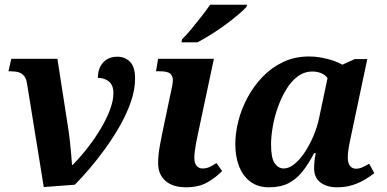

<svg xmlns="http://www.w3.org/2000/svg" viewBox="-20 -786 1645 816"><path d="M95 -430Q92 -451 83 -462.5Q74 -474 60 -478.5Q46 -483 26 -483H16L28 -536H224L270 -240Q275 -207 278 -177.5Q281 -148 283 -125Q285 -102 286 -85H289Q323 -120 354 -160Q385 -200 409.5 -241.5Q434 -283 448 -321Q462 -359 462 -390Q462 -424 443 -439.5Q424 -455 396 -455Q396 -496 418.5 -520.5Q441 -545 479 -545Q511 -545 532.5 -523.5Q554 -502 554 -452Q554 -405 536.5 -354Q519 -303 490 -252Q461 -201 427 -154Q393 -107 359 -67.5Q325 -28 298 -1L166 9Z M771 10Q714 10 683 -17.5Q652 -45 652 -93Q652 -107 653.5 -125Q655 -143 659 -165Q663 -187 668 -212L707 -398Q714 -425 714.5 -444Q715 -463 703.5 -473Q692 -483 661 -483H643L652 -536H889L820 -211Q816 -193 813 -176.5Q810 -160 808 -144.5Q806 -129 806 -115Q806 -93 815.5 -81.5Q825 -70 841 -70Q857 -70 870 -76Q883 -82 900 -93L924 -59Q900 -34 863 -12Q826 10 771 10ZM751 -606 754 -619Q773 -638 794.5 -664Q816 -690 837 -717Q858 -744 873 -766H1030L1027 -756Q1015 -743 991.5 -723Q968 -703 938 -681Q908 -659 877 -639.5Q846 -620 819 -606Z M1123 10Q1076 10 1044 -14Q1012 -38 996 -79.5Q980 -121 980 -173Q980 -220 993 -271.5Q1006 -323 1032 -371.5Q1058 -420 1096 -459.5Q1134 -499 1183.5 -522.5Q1233 -546 1294 -546Q1320 -546 1347 -541Q1374 -536 1397 -528Q1420 -520 1435 -511L1488 -535H1541L1475 -223Q1473 -212 1468.5 -192Q1464 -172 1461 -151.5Q1458 -131 1458 -118Q1458 -93 1467.5 -81Q1477 -69 1493 -69Q1507 -69 1520 -75Q1533 -81 1549 -90L1571 -50Q1554 -37 1531 -23Q1508 -9 1478.5 0.5Q1449 10 1413 10Q1369 10 1342 -10.5Q1315 -31 1315 -70Q1315 -86 1316.5 -101Q1318 -116 1322 -135H1315Q1291 -89 1265 -56.5Q1239 -24 1205.5 -7Q1172 10 1123 10ZM1186 -70Q1208 -70 1231 -88.5Q1254 -107 1275 -138.5Q1296 -170 1312.5 -209Q1329 -248 1337 -288L1372 -454Q1362 -468 1345 -475Q1328 -482 1308 -482Q1273 -482 1245 -461Q1217 -440 1196 -405Q1175 -370 1160.5 -329Q1146 -288 1139 -246.5Q1132 -205 1132 -172Q1132 -114 1147.5 -92Q1163 -70 1186 -70Z"/></svg>

Font: Noto Serif
Style: Italic
Weight: 400
Italic angle: -12°
Designer: Monotype Design Team
Foundry: Monotype Imaging Inc.
Version: Version 2.013